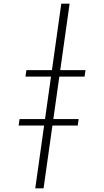

<svg xmlns="http://www.w3.org/2000/svg" viewBox="-20 -770 561 1040"><path d="M171 250 312 -750H357L216 250ZM123 -390H443L438 -355H118ZM86 -125H406L401 -90H81Z"/></svg>

Font: Brygada 1918
Style: Italic
Weight: 400
Italic angle: -8°
Designer: Mateusz Machalski | Borys Kosmynka | Przemek Hoffer
Foundry: NIEPODLEGLA 2018
Version: Version 3.006